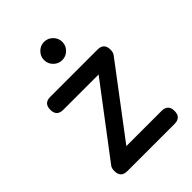

<svg xmlns="http://www.w3.org/2000/svg" viewBox="-221 -875 981 981"><g transform="rotate(-45 270.0 -384.0)"><path d="M142 -19 74 -79 414 -528 481 -468ZM112 0Q65 0 65 -47Q65 -94 112 -94H453Q500 -94 500 -47Q500 0 453 0ZM102 -453Q55 -453 55 -500Q55 -547 102 -547H443Q490 -547 490 -500Q490 -453 443 -453ZM278 -636Q251 -636 231.5 -655.5Q212 -675 212 -702Q212 -729 231.5 -748.5Q251 -768 278 -768Q305 -768 324.5 -748.5Q344 -729 344 -702Q344 -675 324.5 -655.5Q305 -636 278 -636Z"/></g></svg>

Font: Comfortaa
Style: Bold
Weight: 700
Designer: Johan Aakerlund
Foundry: Johan Aakerlund
Version: Version 3.104; ttfautohint (v1.8.1.43-b0c9)